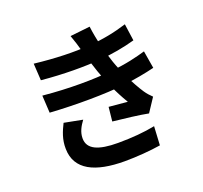

<svg xmlns="http://www.w3.org/2000/svg" viewBox="-146 -987 1292 1220"><g transform="rotate(-20 500.0 -377.0)"><path d="M164.4 -717.7 171.3 -603.1C323.2 -588.7 461.3 -589.3 564.4 -597.2C651.5 -603.8 738.1 -620 810.4 -640.4L794.3 -754.8C712 -728.9 629.4 -712.7 538.5 -706.1C432.5 -698.2 310.4 -701 164.4 -717.7ZM146.5 -508.2 153.2 -390.4C333.5 -378.9 528 -381.1 654.5 -395C735.8 -404.5 809.1 -418.1 869.3 -433.1L849.5 -551.5C791.3 -534.7 716 -514.7 608.8 -505.3C488.8 -493.2 327 -490.9 146.5 -508.2ZM480.1 -689.8C493.3 -641.2 504 -605.3 528.2 -534.6C553.4 -462 590.2 -374.7 643.6 -285.5C614.2 -288.1 559.5 -293.2 517.9 -297.1L507.9 -201.7C580.7 -193.9 689.1 -181.4 745.1 -169.9L805.6 -261.5C787.5 -278.5 774.2 -293.7 760.7 -313.5C714.4 -383.4 665.3 -486.7 641.3 -556.3C615.2 -633.6 590.7 -721.8 578.8 -817.2L444.5 -802.4C458.5 -763.4 470.2 -726.7 480.1 -689.8ZM338.3 -275.8 214.3 -299.7C190.9 -252.4 169.1 -203.4 170.7 -138.8C173 3.5 297.1 62.9 496.9 62.9C578.9 62.9 670.4 55.5 740.4 44.3L747.4 -82.9C676 -68.6 590.8 -61.1 496.5 -61.1C363.8 -61.1 293.8 -91.5 293.8 -165.3C293.8 -208.2 314.3 -243 338.3 -275.8Z"/></g></svg>

Font: Source Han Sans JP VF
Style: Regular
Weight: 250
Designer: Ryoko NISHIZUKA 西塚涼子 (kana, bopomofo & ideographs); Paul D. Hunt (Latin, Greek & Cyrillic); Sandoll Communications 산돌커뮤니
Foundry: Adobe
Version: Version 2.004;hotconv 1.0.118;makeotfexe 2.5.65603